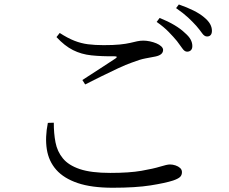

<svg xmlns="http://www.w3.org/2000/svg" viewBox="-20 -837 1040 871"><path d="M782.7 -650.8Q767.3 -669.5 745.4 -692Q723.6 -714.6 690.7 -737.6L704.3 -755.7Q742.7 -740.1 771.4 -723Q800.1 -705.8 818 -688.4Q837 -672.2 844.9 -657.4Q852.7 -642.6 852.5 -627.8Q852.5 -615.6 846 -609.1Q839.6 -602.6 828.5 -602.6Q817.1 -602.8 807.3 -617.2Q797.6 -631.5 782.7 -650.8ZM870.6 -719.6Q853.8 -738.2 833.4 -757.3Q812.9 -776.5 778.8 -800.2L791.3 -816.7Q829.2 -803.6 858.1 -789.1Q887 -774.5 905 -759.3Q924.8 -743.1 933.1 -728Q941.4 -712.9 941.4 -697.3Q941.4 -684.8 935.7 -678.2Q930.1 -671.5 919.2 -671.5Q907.2 -671.5 897 -686Q886.9 -700.6 870.6 -719.6ZM236.2 -668.8 250.9 -687.5Q287 -664.1 317.4 -652.2Q347.8 -640.2 379.3 -636.2Q410.9 -632.2 450.3 -632.2Q494.4 -632.2 523.2 -635.1Q551.9 -638 570.5 -642.4Q589 -646.9 602.6 -649.8Q616.1 -652.7 630.6 -652.7Q644.3 -652.7 660.1 -649.4Q675.9 -646 689.3 -640.4Q702.7 -634.9 711.3 -626.9Q719.9 -618.9 719.9 -610.6Q719.9 -587.8 684.9 -580.6Q664.7 -576.6 639.6 -572Q614.6 -567.4 577.4 -552.9Q552.5 -544.3 516 -527.3Q479.6 -510.3 440.5 -491Q401.4 -471.7 366.4 -453.9L353.7 -474Q391.3 -498.7 433.5 -525.7Q475.6 -552.7 503.3 -571.3Q518.3 -581.5 498.5 -581.7Q440.3 -581 394.6 -585.9Q348.9 -590.7 311.1 -609.8Q273.2 -628.8 236.2 -668.8ZM224.1 -280.4 197.1 -279.6Q183.9 -213.9 192.4 -159.8Q200.9 -105.6 235.2 -66.8Q269.5 -28 332.4 -6.6Q395.3 14.7 491 14.7Q595.6 14.7 663.2 4Q730.8 -6.8 765.3 -18.1Q787.5 -25.7 796.5 -33.9Q805.4 -42.1 805.4 -56.1Q805.4 -67.3 797.1 -74.9Q788.7 -82.6 776.1 -86.7Q763.5 -90.9 751 -90.9Q737.8 -90.9 707.1 -81.3Q676.5 -71.8 621.8 -62.2Q567.2 -52.6 480.2 -52.6Q393.4 -52.6 342.1 -69.9Q290.8 -87.2 265.3 -118.5Q239.7 -149.7 231.8 -191.1Q223.8 -232.5 224.1 -280.4Z"/></svg>

Font: Noto Serif HK
Style: Regular
Weight: 200
Designer: Ryoko NISHIZUKA 西塚涼子 (kana & ideographs); Frank Grießhammer (Latin, Greek & Cyrillic); Wenlong ZHANG 张文龙 (bopomofo); San
Foundry: Adobe
Version: Version 2.001;hotconv 1.1.0;makeotfexe 2.6.0